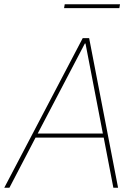

<svg xmlns="http://www.w3.org/2000/svg" viewBox="-32 -876 646 896"><path d="M267 -838 270 -856H528L525 -838ZM519 0H497L452 -234H134L12 0H-12L354 -698H384ZM448 -253 367 -673H364L144 -253Z"/></svg>

Font: IBM Plex Sans Thin
Style: Italic
Weight: 100
Italic angle: -11.31°
Designer: Mike Abbink, Paul van der Laan, Pieter van Rosmalen
Foundry: Bold Monday
Version: Version 3.0